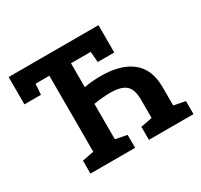

<svg xmlns="http://www.w3.org/2000/svg" viewBox="-148 -903 1147 1096"><g transform="rotate(-30 425.5 -355.5)"><path d="M154.3 0V-85.4L230.5 -100.1V-601.1H139.6L134.3 -530.8H25.4V-710.9H617.7V-530.8H508.8L502.9 -601.1H373V-443.4Q396 -447.8 423.8 -450.4Q451.7 -453.1 483.9 -453.1Q614.3 -453.1 686 -396Q757.8 -338.9 757.8 -220.7V-100.6L833.5 -85.9V0H539.6V-85.9L615.2 -100.6V-220.7Q615.2 -289.6 584 -316.4Q552.7 -343.3 483.9 -343.3Q456.5 -343.3 427.5 -340.6Q398.4 -337.9 373 -333.5V-100.1L448.7 -85.4V0Z"/></g></svg>

Font: Robotiche
Style: Bold
Weight: 700
Designer: Google
Version: Version 2.001